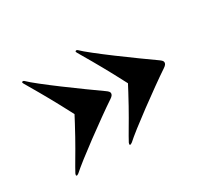

<svg xmlns="http://www.w3.org/2000/svg" viewBox="-80 -559 675 613"><g transform="rotate(-30 258.0 -252.5)"><path d="M474 -252Q474 -248 471.5 -244.5Q469 -241 463 -237Q440.5 -222 410 -200.2Q379.5 -178.5 348.5 -155.5Q317.5 -132.5 292.2 -112.8Q267 -93 255.5 -82.5Q252 -80 250 -79.2Q248 -78.5 247 -79Q245.5 -80 245.5 -81.8Q245.5 -83.5 247 -87Q255.5 -103 270.2 -127.8Q285 -152.5 304.8 -188Q324.5 -223.5 350 -272.5V-232.5Q335 -261.5 314.8 -299Q294.5 -336.5 275.5 -369.5Q256.5 -402.5 247 -418.5Q245.5 -421 245.2 -422.8Q245 -424.5 247 -425.5Q248.5 -426.5 250.8 -425.8Q253 -425 255.5 -422.5Q264.5 -413.5 289.5 -393.8Q314.5 -374 346.5 -350.2Q378.5 -326.5 409.8 -303.8Q441 -281 462 -266.5Q468.5 -262 471.2 -258.8Q474 -255.5 474 -252ZM277 -252Q277 -248 274.5 -244.5Q272 -241 266 -237Q243.5 -222 213 -200.2Q182.5 -178.5 151.5 -155.5Q120.5 -132.5 95.2 -112.8Q70 -93 58.5 -82.5Q55 -80 53 -79.2Q51 -78.5 50 -79Q48.5 -80 48.5 -81.8Q48.5 -83.5 50 -87Q58.5 -103 73.2 -127.8Q88 -152.5 107.8 -188Q127.5 -223.5 153 -272.5V-232.5Q138 -261.5 117.8 -299Q97.5 -336.5 78.5 -369.5Q59.5 -402.5 50 -418.5Q48.5 -421 48.2 -422.8Q48 -424.5 50 -425.5Q51.5 -426.5 53.8 -425.8Q56 -425 58.5 -422.5Q67.5 -413.5 92.5 -393.8Q117.5 -374 149.5 -350.2Q181.5 -326.5 212.8 -303.8Q244 -281 265 -266.5Q271.5 -262 274.2 -258.8Q277 -255.5 277 -252Z"/></g></svg>

Font: Fraunces 120pt
Style: Bold
Weight: 700
Version: Version 1.000;[b76b70a41]